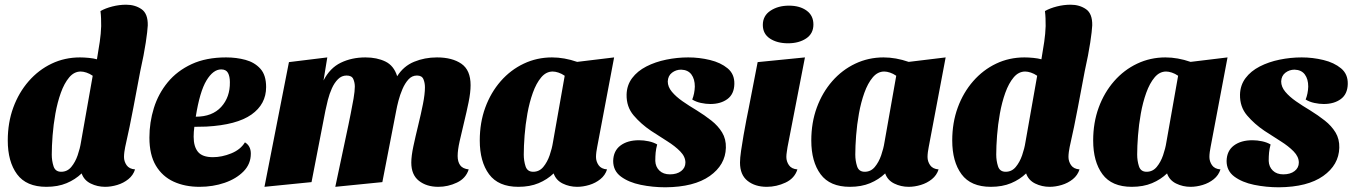

<svg xmlns="http://www.w3.org/2000/svg" viewBox="-20 -774 5748 816"><path d="M177 20Q92 20 52.5 -33.5Q13 -87 13 -177Q13 -253 36.5 -317Q60 -381 102 -429Q144 -477 199.5 -503.5Q255 -530 320 -530Q337 -530 357.5 -528Q378 -526 392 -522Q399 -562 404 -596.5Q409 -631 410 -663Q410 -680 409.5 -695.5Q409 -711 407 -727Q428 -739 457.5 -746.5Q487 -754 516 -754Q554 -754 581.5 -735Q609 -716 608 -666Q607 -643 599.5 -593Q592 -543 576 -471Q562 -398 547 -317.5Q532 -237 512 -149Q510 -140 508.5 -128Q507 -116 507 -107Q507 -88 518 -72Q529 -56 554 -54Q546 -29 525.5 -12.5Q505 4 478.5 12Q452 20 427 20Q394 20 365.5 6Q337 -8 327 -37Q300 -11 263 4.5Q226 20 177 20ZM240 -44Q266 -44 283 -64.5Q300 -85 310 -114Q320 -143 324 -169L374 -452Q361 -461 347.5 -465.5Q334 -470 323 -470Q295 -470 274 -445Q253 -420 238.5 -379.5Q224 -339 215.5 -291.5Q207 -244 203.5 -198Q200 -152 200 -117Q200 -91 207.5 -67.5Q215 -44 240 -44Z M828 20Q766 20 718 -2Q670 -24 642.5 -70Q615 -116 615 -189Q615 -254 634 -315Q653 -376 693 -424.5Q733 -473 794.5 -501.5Q856 -530 941 -530Q985 -530 1023.5 -519.5Q1062 -509 1086.5 -482Q1111 -455 1111 -404Q1111 -331 1048.5 -287Q986 -243 857 -236Q845 -236 832 -235.5Q819 -235 806 -235Q803 -214 803 -193Q803 -151 821.5 -128.5Q840 -106 885 -106Q923 -106 962.5 -122Q1002 -138 1021 -169Q1046 -154 1046 -121Q1046 -77 1015 -45.5Q984 -14 934.5 3Q885 20 828 20ZM812 -278Q882 -278 920 -319.5Q958 -361 957 -425Q957 -449 949 -464Q941 -479 920 -479Q886 -479 857.5 -432Q829 -385 812 -278Z M1843 20Q1793 20 1760.5 -5.5Q1728 -31 1728 -83Q1728 -111 1737 -153Q1746 -195 1757.5 -242Q1769 -289 1777.5 -331.5Q1786 -374 1786 -403Q1786 -422 1779.5 -437.5Q1773 -453 1752 -453Q1731 -453 1716 -436.5Q1701 -420 1690.5 -395.5Q1680 -371 1673.5 -346Q1667 -321 1664 -304L1605 0L1405 20L1461 -244Q1464 -260 1470.5 -291Q1477 -322 1482.5 -354.5Q1488 -387 1488 -406Q1488 -423 1481.5 -438Q1475 -453 1453 -453Q1432 -453 1416.5 -437.5Q1401 -422 1390.5 -398.5Q1380 -375 1373.5 -349.5Q1367 -324 1363 -304L1304 0L1104 20L1208 -510L1371 -530L1355 -432Q1382 -485 1428.5 -507.5Q1475 -530 1533 -530Q1582 -530 1618 -512.5Q1654 -495 1668 -450Q1695 -493 1740 -511.5Q1785 -530 1837 -530Q1902 -530 1941 -503Q1980 -476 1980 -412Q1980 -381 1971.5 -339.5Q1963 -298 1952.5 -255Q1942 -212 1933.5 -174Q1925 -136 1925 -111Q1925 -87 1935.5 -72Q1946 -57 1972 -54Q1960 -16 1922 2Q1884 20 1843 20Z M2183 20Q2098 20 2058.5 -33.5Q2019 -87 2019 -177Q2019 -253 2042.5 -317Q2066 -381 2108 -429Q2150 -477 2206 -503.5Q2262 -530 2326 -530Q2378 -530 2433 -511L2590 -530L2518 -149Q2516 -140 2514.5 -128Q2513 -116 2513 -107Q2513 -88 2524 -72Q2535 -56 2560 -54Q2552 -29 2531.5 -12.5Q2511 4 2484.5 12Q2458 20 2433 20Q2400 20 2371.5 6Q2343 -8 2333 -37Q2306 -11 2269 4.5Q2232 20 2183 20ZM2246 -44Q2272 -44 2289 -64.5Q2306 -85 2316 -114Q2326 -143 2330 -169L2380 -452Q2367 -461 2353.5 -465.5Q2340 -470 2329 -470Q2301 -470 2280 -445Q2259 -420 2244.5 -379.5Q2230 -339 2221.5 -291.5Q2213 -244 2209.5 -198Q2206 -152 2206 -117Q2206 -91 2213.5 -67.5Q2221 -44 2246 -44Z M2808 22Q2754 22 2703 11.5Q2652 1 2619 -23.5Q2586 -48 2586 -90Q2587 -133 2617 -155.5Q2647 -178 2696 -178Q2716 -178 2737 -173.5Q2758 -169 2773 -160Q2768 -141 2766.5 -125.5Q2765 -110 2765 -90Q2766 -65 2782.5 -49Q2799 -33 2827 -33Q2857 -33 2875 -47Q2893 -61 2893 -83Q2893 -108 2871 -130.5Q2849 -153 2815.5 -174Q2782 -195 2747 -218Q2704 -247 2673 -283.5Q2642 -320 2643 -372Q2644 -412 2666.5 -442Q2689 -472 2727 -491.5Q2765 -511 2811.5 -520.5Q2858 -530 2905 -530Q2952 -530 2997.5 -519Q3043 -508 3072.5 -483.5Q3102 -459 3101 -417Q3100 -374 3071.5 -353Q3043 -332 2999 -332Q2980 -332 2959 -336.5Q2938 -341 2922 -351Q2932 -376 2933 -406Q2933 -438 2918.5 -457.5Q2904 -477 2875 -478Q2853 -478 2836 -465Q2819 -452 2818 -428Q2818 -405 2835.5 -384Q2853 -363 2881 -343.5Q2909 -324 2941 -305Q2975 -284 3003.5 -261.5Q3032 -239 3049 -211Q3066 -183 3065 -146Q3063 -73 2996.5 -26Q2930 21 2808 22Z M3329 -590Q3283 -590 3252.5 -610Q3222 -630 3222 -668Q3222 -707 3254.5 -728.5Q3287 -750 3333 -750Q3379 -750 3408 -729Q3437 -708 3437 -670Q3437 -631 3406 -610.5Q3375 -590 3329 -590ZM3239 20Q3189 20 3157 -5.5Q3125 -31 3125 -83Q3125 -102 3129.5 -133Q3134 -164 3140 -198.5Q3146 -233 3152 -264Q3158 -295 3162 -314L3200 -510L3401 -530L3327 -149Q3326 -141 3324 -129Q3322 -117 3322 -107Q3322 -88 3333 -72Q3344 -56 3369 -54Q3357 -16 3318.5 2Q3280 20 3239 20Z M3592 20Q3507 20 3467.5 -33.5Q3428 -87 3428 -177Q3428 -253 3451.5 -317Q3475 -381 3517 -429Q3559 -477 3615 -503.5Q3671 -530 3735 -530Q3787 -530 3842 -511L3999 -530L3927 -149Q3925 -140 3923.5 -128Q3922 -116 3922 -107Q3922 -88 3933 -72Q3944 -56 3969 -54Q3961 -29 3940.5 -12.5Q3920 4 3893.5 12Q3867 20 3842 20Q3809 20 3780.5 6Q3752 -8 3742 -37Q3715 -11 3678 4.5Q3641 20 3592 20ZM3655 -44Q3681 -44 3698 -64.5Q3715 -85 3725 -114Q3735 -143 3739 -169L3789 -452Q3776 -461 3762.5 -465.5Q3749 -470 3738 -470Q3710 -470 3689 -445Q3668 -420 3653.5 -379.5Q3639 -339 3630.5 -291.5Q3622 -244 3618.5 -198Q3615 -152 3615 -117Q3615 -91 3622.5 -67.5Q3630 -44 3655 -44Z M4191 20Q4106 20 4066.5 -33.5Q4027 -87 4027 -177Q4027 -253 4050.5 -317Q4074 -381 4116 -429Q4158 -477 4213.5 -503.5Q4269 -530 4334 -530Q4351 -530 4371.5 -528Q4392 -526 4406 -522Q4413 -562 4418 -596.5Q4423 -631 4424 -663Q4424 -680 4423.5 -695.5Q4423 -711 4421 -727Q4442 -739 4471.5 -746.5Q4501 -754 4530 -754Q4568 -754 4595.5 -735Q4623 -716 4622 -666Q4621 -643 4613.5 -593Q4606 -543 4590 -471Q4576 -398 4561 -317.5Q4546 -237 4526 -149Q4524 -140 4522.5 -128Q4521 -116 4521 -107Q4521 -88 4532 -72Q4543 -56 4568 -54Q4560 -29 4539.5 -12.5Q4519 4 4492.5 12Q4466 20 4441 20Q4408 20 4379.5 6Q4351 -8 4341 -37Q4314 -11 4277 4.5Q4240 20 4191 20ZM4254 -44Q4280 -44 4297 -64.5Q4314 -85 4324 -114Q4334 -143 4338 -169L4388 -452Q4375 -461 4361.5 -465.5Q4348 -470 4337 -470Q4309 -470 4288 -445Q4267 -420 4252.5 -379.5Q4238 -339 4229.5 -291.5Q4221 -244 4217.5 -198Q4214 -152 4214 -117Q4214 -91 4221.5 -67.5Q4229 -44 4254 -44Z M4790 20Q4705 20 4665.5 -33.5Q4626 -87 4626 -177Q4626 -253 4649.5 -317Q4673 -381 4715 -429Q4757 -477 4813 -503.5Q4869 -530 4933 -530Q4985 -530 5040 -511L5197 -530L5125 -149Q5123 -140 5121.5 -128Q5120 -116 5120 -107Q5120 -88 5131 -72Q5142 -56 5167 -54Q5159 -29 5138.5 -12.5Q5118 4 5091.5 12Q5065 20 5040 20Q5007 20 4978.5 6Q4950 -8 4940 -37Q4913 -11 4876 4.5Q4839 20 4790 20ZM4853 -44Q4879 -44 4896 -64.5Q4913 -85 4923 -114Q4933 -143 4937 -169L4987 -452Q4974 -461 4960.5 -465.5Q4947 -470 4936 -470Q4908 -470 4887 -445Q4866 -420 4851.5 -379.5Q4837 -339 4828.5 -291.5Q4820 -244 4816.5 -198Q4813 -152 4813 -117Q4813 -91 4820.5 -67.5Q4828 -44 4853 -44Z M5415 22Q5361 22 5310 11.5Q5259 1 5226 -23.5Q5193 -48 5193 -90Q5194 -133 5224 -155.5Q5254 -178 5303 -178Q5323 -178 5344 -173.5Q5365 -169 5380 -160Q5375 -141 5373.5 -125.5Q5372 -110 5372 -90Q5373 -65 5389.5 -49Q5406 -33 5434 -33Q5464 -33 5482 -47Q5500 -61 5500 -83Q5500 -108 5478 -130.5Q5456 -153 5422.5 -174Q5389 -195 5354 -218Q5311 -247 5280 -283.5Q5249 -320 5250 -372Q5251 -412 5273.5 -442Q5296 -472 5334 -491.5Q5372 -511 5418.5 -520.5Q5465 -530 5512 -530Q5559 -530 5604.5 -519Q5650 -508 5679.5 -483.5Q5709 -459 5708 -417Q5707 -374 5678.5 -353Q5650 -332 5606 -332Q5587 -332 5566 -336.5Q5545 -341 5529 -351Q5539 -376 5540 -406Q5540 -438 5525.5 -457.5Q5511 -477 5482 -478Q5460 -478 5443 -465Q5426 -452 5425 -428Q5425 -405 5442.5 -384Q5460 -363 5488 -343.5Q5516 -324 5548 -305Q5582 -284 5610.5 -261.5Q5639 -239 5656 -211Q5673 -183 5672 -146Q5670 -73 5603.5 -26Q5537 21 5415 22Z"/></svg>

Font: Sansita Swashed ExtraBold
Style: Regular
Weight: 800
Designer: Pablo Cosgaya
Foundry: Omnibus-Type
Version: Version 1.003; ttfautohint (v1.8.3)